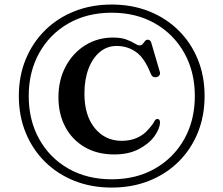

<svg xmlns="http://www.w3.org/2000/svg" viewBox="-20 -775 984 846"><path d="M472 51.5Q382.5 51.5 307.8 21.8Q233 -8 178.2 -62.2Q123.5 -116.5 93.2 -190.2Q63 -264 63 -352Q63 -440 93.2 -513.5Q123.5 -587 178.2 -641.2Q233 -695.5 307.8 -725.2Q382.5 -755 472 -755Q562 -755 636.8 -725.2Q711.5 -695.5 766.5 -641.2Q821.5 -587 851.5 -513.5Q881.5 -440 881.5 -352Q881.5 -264 851.5 -190.2Q821.5 -116.5 766.5 -62.2Q711.5 -8 636.8 21.8Q562 51.5 472 51.5ZM472 15Q580.5 15 663 -32.2Q745.5 -79.5 792 -162.2Q838.5 -245 838.5 -352Q838.5 -458.5 792 -541.5Q745.5 -624.5 663 -671.8Q580.5 -719 472 -719Q364 -719 281.5 -671.8Q199 -624.5 152.8 -541.5Q106.5 -458.5 106.5 -352Q106.5 -245 152.8 -162Q199 -79 281.5 -32Q364 15 472 15ZM685 -235.5Q684.5 -208.5 660.8 -175.2Q637 -142 592 -118.2Q547 -94.5 483.5 -94.5Q408 -94.5 352.8 -127Q297.5 -159.5 267.5 -216.2Q237.5 -273 237.5 -346.5Q237.5 -422 269 -481.5Q300.5 -541 355 -575.2Q409.5 -609.5 478.5 -609.5Q514 -609.5 537 -600.8Q560 -592 573.5 -583.5Q587 -575 595 -575Q603.5 -575 608.8 -581.2Q614 -587.5 618.8 -593.8Q623.5 -600 631 -600Q644 -600 647.5 -583.5L684.5 -457.5Q686.5 -449 682 -442.8Q677.5 -436.5 669 -435Q650.5 -432 643.5 -452Q616.5 -520 579 -546.2Q541.5 -572.5 493.5 -572.5Q452 -572.5 420 -546Q388 -519.5 370 -472.2Q352 -425 352 -362.5Q352 -266 397.8 -210.2Q443.5 -154.5 516.5 -154.5Q554.5 -154.5 583.8 -167.8Q613 -181 630.5 -201.5Q652.5 -225 659 -238.5Q665.5 -252 675 -251Q685 -249.5 685 -235.5Z"/></svg>

Font: Fraunces 9pt
Style: Regular
Weight: 400
Version: Version 1.000;[b76b70a41]